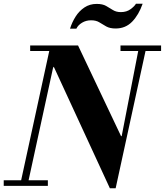

<svg xmlns="http://www.w3.org/2000/svg" viewBox="-35 -998 885 1031"><path d="M555 13 255 -637H251L270 -754H384L615 -267H619L575 13ZM-15 0V-30H222V0ZM72 0 236 -754H276L112 0ZM127 -724V-754H384V-724ZM564 13 713 -754H753L586 13ZM612 -724V-754H830V-724ZM341 -844Q352 -879 371 -909Q390 -939 418.5 -958Q447 -977 484 -977Q516 -977 535 -966Q554 -955 571.5 -944Q589 -933 614 -933Q645 -933 666.5 -949Q688 -965 695 -978H731Q710 -918 674.5 -881.5Q639 -845 586 -845Q555 -845 535.5 -856Q516 -867 498.5 -878Q481 -889 454 -889Q427 -889 405.5 -876Q384 -863 375 -844Z"/></svg>

Font: Libre Bodoni
Style: Italic
Weight: 400
Italic angle: -13°
Designer: Pablo Impallari, Rodrigo Fuenzalida
Foundry: Impallari Type
Version: Version 2.005;gftools[0.9.23]